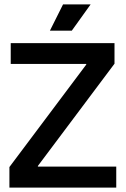

<svg xmlns="http://www.w3.org/2000/svg" viewBox="-20 -857 574 877"><path d="M23 0V-94L374 -562V-565H29V-660H503V-566L153 -99V-96H511V0ZM308 -717H208L268 -837H394Z"/></svg>

Font: Bricolage Grotesque 96pt Medium
Style: Regular
Weight: 500
Designer: Mathieu Triay
Foundry: Atelier Triay
Version: Version 1.001; ttfautohint (v1.8.4.7-5d5b);gftools[0.9.33.de